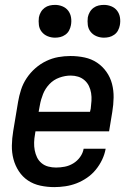

<svg xmlns="http://www.w3.org/2000/svg" viewBox="-20 -757 540 785"><path d="M202 8Q173 8 145 2Q117 -4 94.5 -19Q72 -34 57 -57Q42 -80 35 -106.5Q28 -133 28.5 -162Q29 -191 34 -221L54 -341Q58 -365 66 -390Q74 -415 89 -437.5Q104 -460 124.5 -478Q145 -496 169 -507.5Q193 -519 218 -523.5Q243 -528 268 -528Q298 -528 326 -522Q354 -516 376.5 -501Q399 -486 415 -463.5Q431 -441 438 -414Q445 -387 444.5 -358Q444 -329 439 -299L426 -220H125L123 -207Q120 -191 119.5 -174.5Q119 -158 122 -142.5Q125 -127 131.5 -113.5Q138 -100 150 -90Q162 -80 177.5 -76Q193 -72 209 -72Q227 -72 245 -75.5Q263 -79 279.5 -89Q296 -99 307.5 -115Q319 -131 322 -149H412Q408 -126 397.5 -104Q387 -82 371.5 -63Q356 -44 335.5 -30Q315 -16 293 -7.5Q271 1 247.5 4.5Q224 8 202 8ZM348 -300 351 -313Q353 -329 354 -345Q355 -361 352.5 -376.5Q350 -392 343.5 -405.5Q337 -419 325.5 -429Q314 -439 299.5 -443.5Q285 -448 269 -448Q246 -448 222.5 -439.5Q199 -431 182 -413Q165 -395 156 -372.5Q147 -350 143 -327L138 -300ZM405 -603Q389 -603 374.5 -609Q360 -615 350.5 -627Q341 -639 339 -654.5Q337 -670 339 -686Q341 -697 347 -707.5Q353 -718 362.5 -725Q372 -732 383 -734.5Q394 -737 405 -737Q421 -737 435.5 -731Q450 -725 459 -713Q468 -701 470.5 -685.5Q473 -670 470 -654Q468 -643 462.5 -632.5Q457 -622 447 -615Q437 -608 426.5 -605.5Q416 -603 405 -603ZM205 -603Q189 -603 174.5 -609Q160 -615 150.5 -627Q141 -639 139 -654.5Q137 -670 139 -686Q141 -697 147 -707.5Q153 -718 162.5 -725Q172 -732 183 -734.5Q194 -737 205 -737Q221 -737 235.5 -731Q250 -725 259 -713Q268 -701 270.5 -685.5Q273 -670 270 -654Q268 -643 262.5 -632.5Q257 -622 247 -615Q237 -608 226.5 -605.5Q216 -603 205 -603Z"/></svg>

Font: Iosevka Medium Oblique
Style: Regular
Weight: 500
Italic angle: -9°
Monospace: yes
Designer: Belleve Invis
Foundry: Belleve Invis
Version: Version 32.5.0; ttfautohint (v1.8.4)